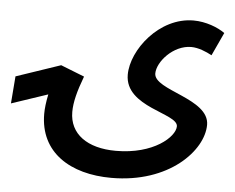

<svg xmlns="http://www.w3.org/2000/svg" viewBox="-161 -512 980 801"><g transform="rotate(5 329.0 -111.0)"><path d="M31 -11C31 151 161 231 333 231C575 231 712 83 712 -24C712 -135 478 -148 478 -219C478 -268 543 -342 618 -342C648 -342 681 -328 705 -315L750 -412C721 -433 670 -453 618 -453C475 -453 364 -308 364 -204C364 -67 587 -62 587 -7C587 37 500 117 342 117C222 117 147 63 147 -29C147 -70 159 -116 183 -180L84 -219L-102 -156L-111 -42L41 -93C34 -60 31 -32 31 -11Z"/></g></svg>

Font: Noto Sans Arabic SemCond SemBd
Style: Regular
Weight: 600
Width: 4
Designer: Monotype Design Team, Nadine Chahine, Nizar Qandah and Khaled Hosny
Foundry: Monotype Imaging Inc.
Version: Version 2.012